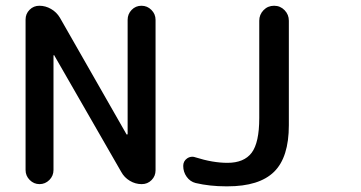

<svg xmlns="http://www.w3.org/2000/svg" viewBox="-20 -742 1276 678"><path d="M70.3 -141.6V-672.9Q70.3 -693.4 84.5 -707.5Q98.6 -721.7 119.1 -721.7Q140.6 -721.7 160.2 -710.4Q179.7 -699.2 191.4 -679.7L426.8 -267.6Q427.7 -266.6 429.2 -267.1Q430.7 -267.6 430.7 -268.6V-671.9Q430.7 -692.4 444.8 -707Q459 -721.7 479.5 -721.7Q500 -721.7 514.6 -707Q529.3 -692.4 529.3 -671.9V-140.6Q529.3 -120.1 515.1 -106Q501 -91.8 480.5 -91.8Q458 -91.8 438.5 -103.5Q418.9 -115.2 408.2 -134.8L171.9 -545.9Q171.9 -547.9 170.4 -547.4Q168.9 -546.9 168.9 -544.9V-141.6Q168.9 -121.1 154.3 -106.4Q139.6 -91.8 119.6 -91.8Q99.6 -91.8 85 -106.4Q70.3 -121.1 70.3 -141.6ZM670.9 -95.7Q651.4 -100.6 639.2 -117.7Q627 -134.8 627 -156.2Q627 -172.9 640.6 -182.6Q649.4 -188.5 659.2 -188.5Q665 -188.5 669.9 -186.5Q731.4 -167 783.2 -167Q841.8 -167 868.7 -202.6Q895.5 -238.3 895.5 -325.2V-668.9Q895.5 -690.4 910.6 -706.1Q925.8 -721.7 947.8 -721.7Q969.7 -721.7 984.9 -706.1Q1000 -690.4 1000 -668.9V-299.8Q1000 -186.5 947.8 -135.3Q895.5 -84 783.2 -84Q781.2 -84 778.3 -84Q720.7 -84 670.9 -95.7Z"/></svg>

Font: Gen Jyuu Gothic P Medium
Style: Regular
Weight: 500
Designer: [Source Han Sans]
Ryoko NISHIZUKA  (kana & ideographs); Paul D. Hunt (Latin, Greek & Cyrillic); Wenlong ZHANG  (bopomofo
Version: Version 1.002.20150607